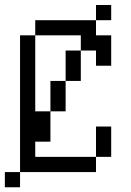

<svg xmlns="http://www.w3.org/2000/svg" viewBox="-20 -708 540 790"><path d="M437.5 -625V-687.5H375V-625H125V-562.5H62.5V0H0V62.5H62.5V0H375V-62.5H125V-125H187.5Q187.5 -125 187.5 -250H125V-562.5H312.5V-500H250Q250 -500 250 -375H187.5Q187.5 -375 187.5 -250H250Q250 -250 250 -375H312.5Q312.5 -375 312.5 -500H375V-437.5H437.5Q437.5 -437.5 437.5 -562.5H375V-625ZM375 -62.5H437.5Q437.5 -62.5 437.5 -187.5H375Q375 -187.5 375 -62.5Z"/></svg>

Font: CalcUnifontExMono
Style: Regular
Weight: 500
Version: Version 15.0.06